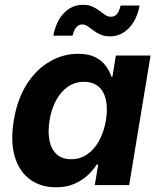

<svg xmlns="http://www.w3.org/2000/svg" viewBox="-20 -773 665 802"><path d="M213.9 9.3Q150.4 9.3 105.5 -23.4Q60.5 -56.2 41.7 -118.7Q22.9 -181.2 37.6 -270Q52.7 -360.8 93 -422.9Q133.3 -484.9 189 -516.6Q244.6 -548.3 306.2 -548.3Q350.1 -548.3 378.2 -533.9Q406.2 -519.5 422.1 -497.6Q438 -475.6 445.3 -452.6H449.7L463.9 -541H608.9L519.5 0H376L390.1 -85.4H383.8Q369.1 -62 345.5 -40.3Q321.8 -18.6 289.3 -4.6Q256.8 9.3 213.9 9.3ZM277.3 -107.9Q314.9 -107.9 344.5 -128.4Q374 -148.9 394 -185.3Q414.1 -221.7 422.4 -270.5Q430.2 -319.3 422.4 -355.5Q414.6 -391.6 391.4 -411.4Q368.2 -431.2 331.1 -431.2Q293 -431.2 263.4 -410.6Q233.9 -390.1 214.4 -354.2Q194.8 -318.4 187 -270.5Q179.2 -222.2 186.8 -185.5Q194.3 -148.9 217 -128.4Q239.7 -107.9 277.3 -107.9ZM440.4 -621.1Q417 -621.1 400.1 -628.4Q383.3 -635.7 370.1 -646Q356.9 -656.2 345.9 -663.6Q335 -670.9 323.2 -670.9Q307.6 -670.9 297.6 -657.7Q287.6 -644.5 283.2 -624H202.6Q214.8 -686 248 -719.5Q281.2 -752.9 326.2 -752.9Q349.6 -752.9 366.2 -745.4Q382.8 -737.8 395.8 -727.8Q408.7 -717.8 419.7 -710.4Q430.7 -703.1 443.4 -703.1Q460 -703.1 469.2 -715.1Q478.5 -727.1 483.9 -750H563Q551.3 -688 517.3 -654.5Q483.4 -621.1 440.4 -621.1Z"/></svg>

Font: Inter 17pt
Style: Bold Italic
Weight: 700
Italic angle: -9.3988°
Version: Version 4.001;git-66647c0bb